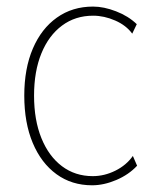

<svg xmlns="http://www.w3.org/2000/svg" viewBox="-20 -549 474 575"><path d="M255.9 5.9Q194.8 5.9 149.2 -27.3Q103.5 -60.5 78.1 -120.8Q52.7 -181.2 52.7 -262.7Q52.7 -343.8 78.4 -403.6Q104 -463.4 150.4 -496.3Q196.8 -529.3 258.8 -529.3Q291 -529.3 327.6 -515.1Q364.3 -501 389.6 -476.6L376 -448.2Q357.9 -473.1 325 -487.5Q292 -502 258.8 -502Q205.6 -502 165.8 -472.4Q126 -442.9 104 -389.2Q82 -335.4 82 -262.7Q82 -189.5 104 -135.3Q126 -81.1 165.5 -51.3Q205.1 -21.5 257.8 -21.5Q292.5 -21.5 325.4 -37.8Q358.4 -54.2 377.9 -82L390.6 -52.7Q365.7 -25.9 328.4 -10Q291 5.9 255.9 5.9Z"/></svg>

Font: Reddit Sans Condensed ExtraLight
Style: Regular
Weight: 250
Version: Version 1.014